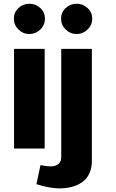

<svg xmlns="http://www.w3.org/2000/svg" viewBox="-20 -810 630 1047"><path d="M55.7 -708C55.7 -685.1 64 -665.5 80.6 -649.4C97.2 -632.8 117.2 -624.5 140.1 -624.5C163.1 -624.5 183.1 -632.8 200.2 -649.4C216.8 -665.5 225.1 -685.1 225.1 -708C225.1 -731 216.8 -750.5 200.2 -766.1C183.1 -781.7 163.1 -789.6 140.1 -789.6C117.2 -789.6 97.2 -781.7 80.6 -766.1C64 -750.5 55.7 -731 55.7 -708ZM56.6 0H223.6V-543.5H56.6ZM313 -708C313 -685.1 321.3 -665.5 337.9 -649.4C354.5 -632.8 374.5 -624.5 397.9 -624.5C420.9 -624.5 440.4 -632.8 457.5 -649.4C474.6 -665.5 482.9 -685.1 482.9 -708C482.9 -731 474.6 -750.5 457.5 -766.1C440.4 -781.7 420.9 -789.6 397.9 -789.6C374.5 -789.6 354.5 -781.7 337.9 -766.1C321.3 -750.5 313 -731 313 -708ZM178.7 194.3C217.3 206.5 262.2 217.3 305.7 217.3C337.4 217.3 366.2 212.4 393.1 202.1C445.8 182.1 481 139.2 481 66.9V-543.5H314V47.4C314 81.1 291 97.2 256.3 97.2C239.3 97.2 216.8 93.8 200.7 90.3Z"/></svg>

Font: Estedad ExtraBold
Style: Regular
Weight: 800
Designer: Amin Abedi
Version: Version 7.3